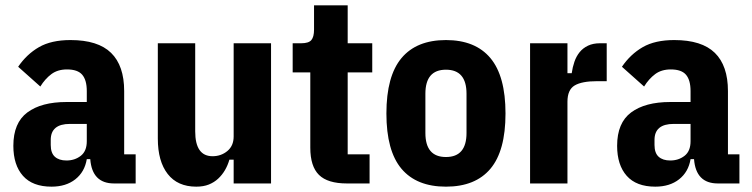

<svg xmlns="http://www.w3.org/2000/svg" viewBox="-20 -687 2817 719"><path d="M407 0Q325 0 318 -91H305Q297 -43 262 -15.5Q227 12 173 12Q102 12 66 -28.5Q30 -69 30 -141Q30 -227 82.5 -266Q135 -305 229 -305H305V-346Q305 -387 288 -407Q271 -427 231 -427Q196 -427 172.5 -409.5Q149 -392 131 -363L48 -437Q80 -484 126 -510.5Q172 -537 244 -537Q347 -537 396 -489Q445 -441 445 -346V-109H488V0ZM229 -86Q260 -86 282.5 -103.5Q305 -121 305 -158V-223H242Q170 -223 170 -163V-144Q170 -114 185.5 -100Q201 -86 229 -86Z M855 -89H839Q833 -68 822.5 -50Q812 -32 797 -18Q782 -4 762 4Q742 12 715 12Q645 12 608 -35.5Q571 -83 571 -168V-525H711V-195Q711 -102 776 -102Q808 -102 831.5 -121.5Q855 -141 855 -176V-525H995V0H855Z M1279 0Q1207 0 1174.5 -32Q1142 -64 1142 -134V-416H1076V-525H1108Q1136 -525 1146 -537Q1156 -549 1156 -576V-667H1282V-525H1374V-416H1282V-109H1364V0Z M1650 12Q1540 12 1483.5 -55Q1427 -122 1427 -262Q1427 -402 1483.5 -469.5Q1540 -537 1650 -537Q1760 -537 1816.5 -469.5Q1873 -402 1873 -262Q1873 -122 1816.5 -55Q1760 12 1650 12ZM1650 -99Q1727 -99 1727 -189V-336Q1727 -426 1650 -426Q1573 -426 1573 -336V-189Q1573 -99 1650 -99Z M1965 0V-525H2105V-413H2121Q2124 -435 2131 -455.5Q2138 -476 2150.5 -491.5Q2163 -507 2182 -516Q2201 -525 2227 -525H2252V-383H2216Q2159 -383 2132 -367Q2105 -351 2105 -306V0Z M2668 0Q2586 0 2579 -91H2566Q2558 -43 2523 -15.5Q2488 12 2434 12Q2363 12 2327 -28.5Q2291 -69 2291 -141Q2291 -227 2343.5 -266Q2396 -305 2490 -305H2566V-346Q2566 -387 2549 -407Q2532 -427 2492 -427Q2457 -427 2433.5 -409.5Q2410 -392 2392 -363L2309 -437Q2341 -484 2387 -510.5Q2433 -537 2505 -537Q2608 -537 2657 -489Q2706 -441 2706 -346V-109H2749V0ZM2490 -86Q2521 -86 2543.5 -103.5Q2566 -121 2566 -158V-223H2503Q2431 -223 2431 -163V-144Q2431 -114 2446.5 -100Q2462 -86 2490 -86Z"/></svg>

Font: IBM Plex Sans Cond
Style: Bold
Weight: 700
Width: 3
Designer: Mike Abbink, Paul van der Laan, Pieter van Rosmalen
Foundry: Bold Monday
Version: Version 1.3